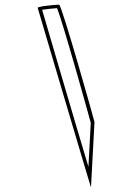

<svg xmlns="http://www.w3.org/2000/svg" viewBox="-20 -759 526 825"><path d="M142 -725C142 -725 372 54 371 46L386 -235C385 -242 245 -739 234 -739C223 -739 140 -732 142 -725ZM161 -717C180 -720 210 -723 225 -724C250 -664 362 -262 370 -231L360 -42C306 -221 185 -635 161 -717Z"/></svg>

Font: Ampere
Style: OuLnIta
Weight: 400
Version: Version 1